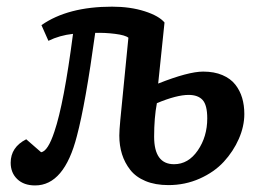

<svg xmlns="http://www.w3.org/2000/svg" viewBox="-20 -545 785 579"><path d="M105 -469.2Q184.6 -524.9 317.9 -524.9Q373 -524.9 416.3 -511Q459.5 -497.1 476.1 -477.1L457 -293Q547.9 -329.1 592.8 -329.1Q626 -329.1 650.6 -318.6Q675.3 -308.1 689.5 -290Q703.6 -272 710.2 -249.8Q716.8 -227.5 716.8 -201.2Q716.8 -164.1 700.2 -126.2Q683.6 -88.4 654.8 -57.1Q626 -25.9 582 -6.3Q538.1 13.2 487.8 13.2Q448.2 13.2 418.9 1Q389.6 -11.2 372.8 -32.7Q356 -54.2 347.9 -80.1Q339.8 -106 339.8 -136.2Q339.8 -150.9 342.8 -183.1Q345.7 -215.3 353.5 -292Q361.3 -368.7 367.2 -431.2Q357.9 -439 326.9 -442.9Q295.9 -446.8 267.1 -445.8Q237.8 -231.9 211.9 -134.8Q173.8 14.2 85.9 14.2Q51.8 14.2 32 -4.9Q12.2 -23.9 12.2 -54.2Q12.2 -101.1 59.1 -125L104 -85.9Q124.5 -88.9 144 -147.9Q172.9 -232.9 200.2 -442.9Q159.7 -438.5 126 -421.9ZM453.1 -233.9Q444.8 -189.9 444.8 -132.8Q444.8 -49.8 504.9 -49.8Q547.9 -49.8 576.4 -91.3Q605 -132.8 605 -188Q605 -228 591.1 -243.4Q577.1 -258.8 548.8 -258.8Q512.7 -258.8 453.1 -233.9Z"/></svg>

Font: Literata Book SemiBold
Style: Italic
Weight: 600
Italic angle: -3°
Designer: Latin by Veronika Burian and Jose Scaglione. Greek by Irene Vlachou. Cyrillic by Vera Evstafieva
Foundry: TypeTogether
Version: Version 1.003;PS 001.003;hotconv 1.0.88;makeotf.lib2.5.64775